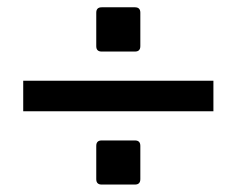

<svg xmlns="http://www.w3.org/2000/svg" viewBox="-20 -574 642 521"><path d="M255.9 -434.1Q241.2 -434.1 241.2 -448.7V-539.6Q241.2 -554.2 255.9 -554.2H346.2Q360.8 -554.2 360.8 -539.6V-448.7Q360.8 -434.1 346.2 -434.1ZM43 -355H559.1V-272H43ZM255.9 -73.2Q241.2 -73.2 241.2 -87.9V-178.2Q241.2 -192.9 255.9 -192.9H346.2Q360.8 -192.9 360.8 -178.2V-87.9Q360.8 -73.2 346.2 -73.2Z"/></svg>

Font: Hack
Style: Regular
Weight: 400
Monospace: yes
Designer: Christopher Simpkins
Foundry: Christopher Simpkins
Version: Version 2.019; ttfautohint (v1.4.1) -l 4 -r 80 -G 350 -x 0 -